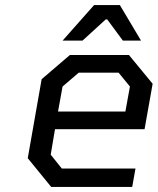

<svg xmlns="http://www.w3.org/2000/svg" viewBox="-20 -741 625 761"><path d="M228 -580 353 -721H455L539 -580H467L405 -664H399L307 -580ZM183 0 90 -114 145 -427 257 -523H491L585 -409L553 -229H198L181 -128L225 -73H517L504 0ZM210 -299H477L495 -398L450 -453H292L228 -398Z"/></svg>

Font: Tomorrow
Style: Italic
Weight: 400
Italic angle: -10°
Designer: Tony de Marco, Monica Rizzolli
Foundry: Just in Type
Version: Version 2.002